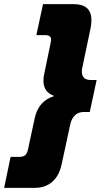

<svg xmlns="http://www.w3.org/2000/svg" viewBox="-75 -807 485 924"><path d="M-24 -52H18Q37 -52 46.5 -60.5Q56 -69 60 -89L92 -238Q110 -321 184 -344V-346Q134 -364 134 -419Q134 -436 138 -452L169 -602Q171 -612 171 -616Q171 -638 142 -638H100L132 -787H282Q322 -787 343.5 -768Q365 -749 365 -710Q365 -691 361 -672L321 -481Q319 -474 319 -462Q319 -443 329.5 -432.5Q340 -422 361 -422H390L357 -268H328Q302 -268 285.5 -252Q269 -236 263 -208L222 -18Q210 39 176.5 68Q143 97 94 97H-55Z"/></svg>

Font: Prompt
Style: Bold Italic
Weight: 700
Italic angle: -12°
Designer: Katatrad Team
Foundry: CadsonDemak
Version: Version 1.001